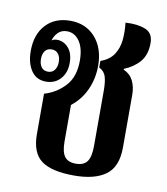

<svg xmlns="http://www.w3.org/2000/svg" viewBox="-72 -650 628 721"><g transform="rotate(10 242.5 -289.0)"><path d="M258 11Q172 11 133 -18Q94 -47 94 -118V-272Q141 -286 173 -321Q205 -356 205 -417Q205 -465 186.5 -491.5Q168 -518 139 -518Q118 -518 105 -505Q92 -492 87 -474Q96 -480 107 -480Q133 -480 151 -459.5Q169 -439 169 -402Q169 -365 148 -341.5Q127 -318 93 -318Q56 -318 36.5 -347Q17 -376 17 -422Q17 -485 51.5 -522Q86 -559 144 -559Q204 -559 240 -518Q276 -477 276 -410Q276 -362 257 -319.5Q238 -277 201 -248V-109Q201 -69 214 -51.5Q227 -34 257 -34Q287 -34 300 -52Q313 -70 313 -112V-323Q313 -356 307 -375.5Q301 -395 281 -405V-430Q315 -442 331 -466.5Q347 -491 350 -522.5Q353 -554 349 -588Q394 -591 424.5 -579Q455 -567 455 -529Q455 -484 432.5 -457.5Q410 -431 373 -416V-413Q398 -402 409.5 -379Q421 -356 421 -326V-125Q421 -51 379 -20Q337 11 258 11ZM94 -356Q110 -356 119 -368Q128 -380 128 -399Q128 -418 119 -429.5Q110 -441 94 -441Q77 -441 68.5 -429.5Q60 -418 60 -399Q60 -380 68.5 -368Q77 -356 94 -356Z"/></g></svg>

Font: Noto Serif Thai ExtraCondensed SemiBold
Style: Regular
Weight: 600
Width: 2
Designer: Monotype Design Team
Foundry: Monotype Imaging Inc.
Version: Version 2.001; ttfautohint (v1.8.4.7-5d5b)